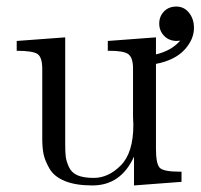

<svg xmlns="http://www.w3.org/2000/svg" viewBox="-20 -555 612 586"><path d="M31 -400V-430L179 -441V-118Q179 -92 180.5 -78Q182 -64 190 -46Q198 -28 216.5 -20Q235 -12 266 -12Q311 -12 349 -50.5Q387 -89 387 -174Q387 -178 386.5 -186.5Q386 -195 386 -199V-350Q385 -381 370.5 -390.5Q356 -400 314 -400H309V-430L456 -441V-389Q503 -400 530 -431Q528 -431 524.5 -430.5Q521 -430 520 -430Q496 -430 481 -445.5Q466 -461 466 -483Q466 -505 480.5 -520Q495 -535 518 -535Q542 -535 557 -516Q572 -497 572 -470Q572 -434 542.5 -402.5Q513 -371 456 -360V-101Q456 -55 467.5 -43Q479 -31 529 -31H534V0L389 11V-77Q349 11 262 11Q211 11 178 -2.5Q145 -16 131 -40.5Q117 -65 113 -84.5Q109 -104 109 -130V-344Q109 -381 94 -390.5Q79 -400 31 -400Z"/></svg>

Font: CMU Serif
Style: Roman
Weight: 500
Version: Version 0.7.0